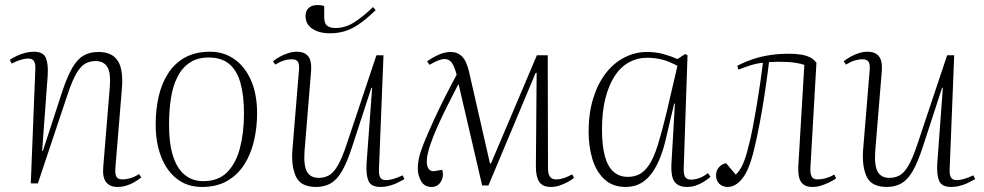

<svg xmlns="http://www.w3.org/2000/svg" viewBox="-20 -727 3902 761"><path d="M540 -24Q529 -15 514 -6Q499 3 481.5 8.5Q464 14 445 14Q416 14 401 -4.5Q386 -23 389 -63L415 -379Q420 -438 405.5 -461.5Q391 -485 359 -485Q337 -485 319 -475.5Q301 -466 284 -438Q267 -410 248 -353L130 0H102L120 -452Q121 -475 114.5 -485Q108 -495 92 -495Q80 -495 64 -490.5Q48 -486 26 -475L19 -490Q32 -499 47.5 -506Q63 -513 80 -517.5Q97 -522 114 -522Q152 -522 162 -497Q172 -472 169 -427L147 -129H150L227 -365Q246 -422 265.5 -456.5Q285 -491 310 -506Q335 -521 369 -521Q410 -521 432 -502.5Q454 -484 460.5 -451Q467 -418 463 -374L437 -58Q436 -37 441.5 -26.5Q447 -16 465 -16Q481 -16 497.5 -21Q514 -26 531 -37Z M781 14Q723 14 682 -17.5Q641 -49 619 -105Q597 -161 597 -234Q597 -293 609 -345Q621 -397 647 -437Q673 -477 714 -499.5Q755 -522 813 -522Q867 -522 909 -492.5Q951 -463 975 -408.5Q999 -354 999 -278Q999 -221 986.5 -168Q974 -115 948 -74.5Q922 -34 880.5 -10Q839 14 781 14ZM786 -9Q845 -9 880 -44Q915 -79 931 -140Q947 -201 947 -277Q947 -349 933 -398.5Q919 -448 888.5 -473.5Q858 -499 807 -499Q763 -499 732.5 -479Q702 -459 683.5 -422.5Q665 -386 657.5 -337.5Q650 -289 650 -231Q650 -159 665.5 -109.5Q681 -60 711.5 -34.5Q742 -9 786 -9Z M1062 -484Q1073 -493 1088 -501.5Q1103 -510 1121 -516Q1139 -522 1157 -522Q1187 -522 1201.5 -504Q1216 -486 1213 -445L1187 -128Q1183 -70 1197 -46Q1211 -22 1243 -22Q1265 -22 1283 -31.5Q1301 -41 1318 -69.5Q1335 -98 1354 -155L1472 -508H1500L1482 -56Q1481 -33 1487.5 -23Q1494 -13 1510 -13Q1522 -13 1538 -17.5Q1554 -22 1576 -32L1583 -17Q1573 -12 1562 -6Q1551 0 1538.5 4.5Q1526 9 1513.5 11.5Q1501 14 1488 14Q1450 14 1440 -11Q1430 -36 1433 -81L1455 -379H1452L1375 -143Q1356 -85 1336.5 -50.5Q1317 -16 1292 -1Q1267 14 1233 14Q1172 14 1153 -27Q1134 -68 1139 -134L1165 -449Q1167 -471 1161 -481.5Q1155 -492 1137 -492Q1121 -492 1105 -487Q1089 -482 1071 -471ZM1288 -595Q1245 -595 1218 -613Q1191 -631 1191 -664Q1191 -684 1203.5 -695.5Q1216 -707 1238 -707Q1244 -707 1250 -706.5Q1256 -706 1265 -703V-660Q1265 -635 1276 -625.5Q1287 -616 1310 -616Q1350 -616 1387 -640.5Q1424 -665 1458 -699L1469 -687Q1432 -651 1402.5 -631Q1373 -611 1345.5 -603Q1318 -595 1288 -595Z M1916 8H1891L1798 -392H1796Q1777 -355 1756 -313.5Q1735 -272 1716.5 -231Q1698 -190 1686 -155Q1674 -120 1672 -96Q1670 -72 1678 -59Q1686 -46 1704 -49L1733 -54Q1740 -28 1727.5 -7Q1715 14 1691 14Q1662 14 1649 -9Q1636 -32 1636 -59Q1636 -81 1641.5 -104.5Q1647 -128 1661 -162.5Q1675 -197 1700 -252Q1710 -274 1721 -296.5Q1732 -319 1743.5 -342Q1755 -365 1767 -387.5Q1779 -410 1790 -431Q1782 -461 1771.5 -477Q1761 -493 1742 -493Q1731 -493 1717 -487.5Q1703 -482 1682 -470L1673 -484Q1696 -500 1719.5 -510.5Q1743 -521 1766 -521Q1793 -521 1811 -503.5Q1829 -486 1839 -443L1922 -79H1926L2108 -508H2151L2152 -59Q2152 -38 2159.5 -27Q2167 -16 2184 -16Q2199 -16 2214.5 -21Q2230 -26 2248 -36L2255 -22Q2244 -13 2229 -5Q2214 3 2197.5 8.5Q2181 14 2163 14Q2131 14 2117.5 -6Q2104 -26 2104 -66L2107 -438H2103Z M2690 -62Q2689 -35 2696 -25Q2703 -15 2718 -15Q2735 -15 2752.5 -21.5Q2770 -28 2786 -41L2796 -26Q2783 -15 2768.5 -6Q2754 3 2737.5 8.5Q2721 14 2702 14Q2679 14 2664.5 4Q2650 -6 2645 -25.5Q2640 -45 2641 -73L2655 -316H2652L2619 -176Q2610 -136 2596 -101Q2582 -66 2563.5 -40.5Q2545 -15 2519.5 -0.5Q2494 14 2460 14Q2408 14 2375.5 -16.5Q2343 -47 2328 -96.5Q2313 -146 2313 -205Q2313 -278 2331 -336.5Q2349 -395 2380.5 -436Q2412 -477 2454.5 -499Q2497 -521 2544 -521Q2579 -521 2608.5 -513Q2638 -505 2665 -493L2696 -513L2705 -508ZM2468 -26Q2495 -26 2515.5 -37Q2536 -48 2554 -75.5Q2572 -103 2587.5 -153Q2603 -203 2622 -281L2665 -466Q2634 -483 2606 -490.5Q2578 -498 2543 -498Q2506 -498 2473 -480Q2440 -462 2416.5 -426Q2393 -390 2379.5 -337Q2366 -284 2366 -214Q2366 -150 2377.5 -108Q2389 -66 2412 -46Q2435 -26 2468 -26Z M2902 -466Q2930 -481 2962.5 -492Q2995 -503 3031 -508.5Q3067 -514 3107 -514Q3135 -514 3155.5 -510.5Q3176 -507 3191 -499.5Q3206 -492 3216 -478L3192 -61Q3191 -39 3197 -27.5Q3203 -16 3220 -16Q3236 -16 3252.5 -20.5Q3269 -25 3287 -35L3294 -20Q3283 -12 3267.5 -4.5Q3252 3 3235 8.5Q3218 14 3200 14Q3168 14 3155 -6Q3142 -26 3144 -66L3168 -470Q3136 -480 3098 -481.5Q3060 -483 3028 -481Q3022 -430 3012.5 -366Q3003 -302 2991.5 -241Q2980 -180 2969 -135Q2950 -55 2923 -20.5Q2896 14 2864 14Q2852 14 2841 8.5Q2830 3 2824 -8Q2818 -19 2818 -32Q2818 -51 2830 -64.5Q2842 -78 2858 -80L2896 -35Q2912 -49 2924 -75.5Q2936 -102 2946 -144Q2955 -177 2963 -218.5Q2971 -260 2978.5 -304.5Q2986 -349 2992.5 -393.5Q2999 -438 3004 -478Q2982 -477 2951.5 -467Q2921 -457 2907 -451Z M3324 -484Q3335 -493 3350 -501.5Q3365 -510 3383 -516Q3401 -522 3419 -522Q3449 -522 3463.5 -504Q3478 -486 3475 -445L3449 -128Q3445 -70 3459 -46Q3473 -22 3505 -22Q3527 -22 3545 -31.5Q3563 -41 3580 -69.5Q3597 -98 3616 -155L3734 -508H3762L3744 -56Q3743 -33 3749.5 -23Q3756 -13 3772 -13Q3784 -13 3800 -17.5Q3816 -22 3838 -32L3845 -17Q3835 -12 3824 -6Q3813 0 3800.5 4.5Q3788 9 3775.5 11.5Q3763 14 3750 14Q3712 14 3702 -11Q3692 -36 3695 -81L3717 -379H3714L3637 -143Q3618 -85 3598.5 -50.5Q3579 -16 3554 -1Q3529 14 3495 14Q3434 14 3415 -27Q3396 -68 3401 -134L3427 -449Q3429 -471 3423 -481.5Q3417 -492 3399 -492Q3383 -492 3367 -487Q3351 -482 3333 -471Z"/></svg>

Font: Literata 60pt ExtraLight
Style: Italic
Weight: 250
Italic angle: -2°
Designer: Latin by Veronika Burian and Jose Scaglione. Greek by Irene Vlachou. Cyrillic by Vera Evstafieva
Foundry: TypeTogether
Version: Version 3.103;gftools[0.9.29]